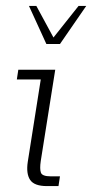

<svg xmlns="http://www.w3.org/2000/svg" viewBox="-20 -630 312 650"><path d="M139 0Q96 0 82 -21Q68 -42 74 -82L118 -361H37L42 -394H167L118 -85Q114 -58 118.5 -45.5Q123 -33 152 -33H183L178 0ZM137 -481 78 -610H103L161 -503L246 -610H272L183 -481Z"/></svg>

Font: Rokkitt SemiBold ExtraLight
Style: Italic
Weight: 250
Italic angle: -9°
Version: Version 3.103